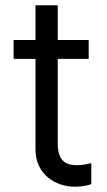

<svg xmlns="http://www.w3.org/2000/svg" viewBox="-20 -696 404 723"><path d="M313.9 -545.5H197.4V-676.1H113.6V-545.5H31.2V-474.4H113.6V-133.5C113.6 -38.4 190.3 7.1 261.4 7.1C292.6 7.1 312.5 1.4 323.9 -2.8V-81.7C306.1 -77.4 288.4 -73.9 269.9 -73.9C233 -73.9 197.4 -85.2 197.4 -156.2V-474.4H313.9Z"/></svg>

Font: Magic Ui Pro
Style: Regular
Weight: 400
Designer: Stefan Endress, Andreas Faust
Version: Version 1.000;FEAKit 1.0